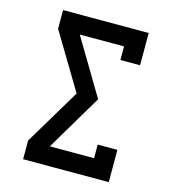

<svg xmlns="http://www.w3.org/2000/svg" viewBox="-109 -825 819 914"><g transform="rotate(15 300.0 -367.5)"><path d="M89 0V-92L254 -368L89 -643V-735H511V-576H414V-643H196L360 -368L196 -92H414V-159H511V0Z"/></g></svg>

Font: Iosevka Curly Slab SmBdEx
Style: Regular
Weight: 600
Width: 7
Monospace: yes
Designer: Belleve Invis
Foundry: Belleve Invis
Version: Version 11.1.0; ttfautohint (v1.8.3)